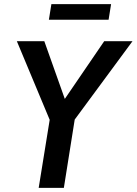

<svg xmlns="http://www.w3.org/2000/svg" viewBox="-20 -903 657 923"><path d="M166 0 225 -365 236 -286 61 -705H193L296 -415H283L481 -705H617L308 -286L345 -365L287 0ZM215 -808 227 -883H514L502 -808Z"/></svg>

Font: Nunito Sans 10pt Condensed
Style: Bold Italic
Weight: 700
Width: 3
Italic angle: -9°
Designer: Vernon Adams
Foundry: Vernon Adams
Version: Version 3.101;gftools[0.9.27]